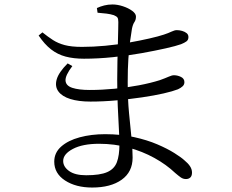

<svg xmlns="http://www.w3.org/2000/svg" viewBox="-20 -797 1040 860"><path d="M393 43Q320 43 271.5 11.5Q223 -20 223 -73Q223 -113 254 -140.5Q285 -168 337 -182Q389 -196 451 -196Q521 -196 580 -183Q639 -170 684.5 -150.5Q730 -131 761 -111.5Q792 -92 806 -79Q822 -66 831 -52.5Q840 -39 840 -24Q840 -9 832.5 -2Q825 5 813 5Q800 5 789.5 -2.5Q779 -10 765 -22Q725 -60 671.5 -89.5Q618 -119 555.5 -136Q493 -153 424 -153Q350 -153 306.5 -130Q263 -107 263 -76Q263 -50 289.5 -31Q316 -12 366 -12Q428 -12 460 -26Q492 -40 503.5 -70.5Q515 -101 515 -151Q515 -176 512.5 -220Q510 -264 507.5 -320.5Q505 -377 505 -441Q505 -480 506 -522.5Q507 -565 508 -602.5Q509 -640 509.5 -666Q510 -692 510 -698Q510 -713 506 -718.5Q502 -724 490 -729Q474 -734 457.5 -736Q441 -738 417 -740L414 -761Q429 -768 446.5 -772.5Q464 -777 484 -777Q506 -777 530.5 -769Q555 -761 572 -748.5Q589 -736 589 -723Q589 -708 582 -698Q575 -688 571 -668Q567 -644 562.5 -611Q558 -578 555 -533.5Q552 -489 552 -429Q552 -352 558 -290Q564 -228 569 -179Q574 -130 574 -91Q574 -27 525 8Q476 43 393 43ZM385 -342Q332 -342 295 -353.5Q258 -365 241.5 -387.5Q225 -410 234 -441.5Q243 -473 283 -513L304 -501Q272 -459 273.5 -436Q275 -413 304 -403.5Q333 -394 382 -394Q436 -394 493 -399.5Q550 -405 602.5 -415Q655 -425 696 -438Q721 -447 735.5 -453.5Q750 -460 759 -460Q775 -460 790.5 -452.5Q806 -445 806 -429Q806 -418 798 -410.5Q790 -403 777 -397Q754 -388 712.5 -378.5Q671 -369 616.5 -361Q562 -353 502.5 -347.5Q443 -342 385 -342ZM356 -534Q310 -534 274 -543.5Q238 -553 208.5 -576Q179 -599 153 -638L170 -652Q195 -632 217.5 -617.5Q240 -603 270 -595Q300 -587 347 -587Q397 -587 451 -592Q505 -597 556 -606Q607 -615 648.5 -624.5Q690 -634 714 -642Q735 -649 748.5 -655.5Q762 -662 772 -662Q784 -662 796 -658.5Q808 -655 816 -648.5Q824 -642 824 -631Q824 -618 815 -611.5Q806 -605 791 -599Q769 -591 722.5 -580.5Q676 -570 615 -559Q554 -548 486.5 -541Q419 -534 356 -534Z"/></svg>

Font: Noto Serif JP ExtraLight
Style: Regular
Weight: 400
Version: Version 2.003-H1;hotconv 1.1.1;makeotfexe 2.6.0